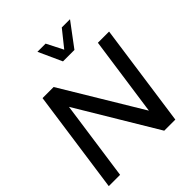

<svg xmlns="http://www.w3.org/2000/svg" viewBox="-267 -1160 1320 1320"><g transform="rotate(-45 393.5 -500.0)"><path d="M400.9 -829.1 323.2 -1000H402.8L463.9 -879.9L560.1 -1000H640.1L512.2 -829.1ZM770 -750 664.1 0H556.2L209 -579.1L127 0H17.1L123 -750H231L579.1 -171.9L661.1 -750Z"/></g></svg>

Font: Oakes Grotesk
Style: Medium Italic
Weight: 500
Designer: Samuel Oakes
Foundry: Samuel Oakes
Version: Version 1.0 | wf-rip DC20170320